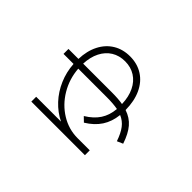

<svg xmlns="http://www.w3.org/2000/svg" viewBox="-120 -867 1178 1178"><g transform="rotate(-45 469.0 -278.0)"><path d="M164.1 -534.2H206.1V-318.8Q232.9 -373.5 278.8 -416.3Q324.7 -459 384.3 -484.6Q443.8 -510.3 510.7 -514.6V-601.6H553.7V-515.1Q625 -512.7 678.2 -485.6Q731.4 -458.5 760.3 -411.1Q789.1 -363.8 789.1 -301.8Q789.1 -238.3 758.3 -190.2Q727.5 -142.1 670.4 -115.7Q613.3 -89.4 536.6 -88.9Q520 -38.6 482.9 -6.8Q445.8 24.9 379.9 46.9L363.3 8.8Q416 -9.3 446 -32.2Q476.1 -55.2 491.2 -90.8Q428.2 -97.7 381.8 -127.9Q335.4 -158.2 300.8 -214.8L329.1 -244.1Q361.8 -190.4 403.8 -163.1Q445.8 -135.7 503.4 -130.9Q510.7 -170.4 510.7 -224.6V-473.6Q426.8 -467.3 356.9 -425.5Q287.1 -383.8 246.6 -317.6Q206.1 -251.5 206.1 -174.8V-69.3H164.1ZM746.1 -301.8Q746.1 -352.1 722.7 -389.9Q699.2 -427.7 655.8 -449.7Q612.3 -471.7 553.7 -474.1V-224.6Q553.7 -168.5 546.9 -130.4Q607.9 -132.3 652.8 -154.1Q697.8 -175.8 721.9 -213.9Q746.1 -252 746.1 -301.8Z"/></g></svg>

Font: Pretendard JP ExtraLight
Style: Regular
Weight: 200
Designer: Base glyphs from Inter by Rasmus Andersson; Hangeul glyphs from Noto Sans CJK(Source Han Sans) by Jang Soo-young and Kan
Foundry: Kil Hyung-jin
Version: Version 1.309